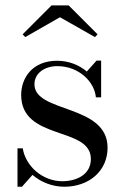

<svg xmlns="http://www.w3.org/2000/svg" viewBox="-20 -700 479 730"><path d="M208 -634.5 341 -559 351 -569.5 241 -679.5H176L66 -569.5L76 -559ZM63.5 10 103.5 -35C135.5 -7.5 179 10 224.5 10C318 10 389 -49.5 389 -138.5C389 -305 111 -269.5 111 -379.5C111 -422.5 150.5 -448.5 198 -448.5C280.5 -448.5 339.5 -388.5 344.5 -330H364.5V-469.5H347L310 -428C281.5 -452.5 242 -469 197 -469C102.5 -469 60.5 -403 60.5 -339C60.5 -164 325.5 -221 325.5 -95.5C325.5 -37 272.5 -11 216.5 -11C142.5 -11 77.5 -67.5 66.5 -136H46.5V10Z"/></svg>

Font: Bodoni* 11
Style: Regular
Weight: 400
Version: Version 2.3